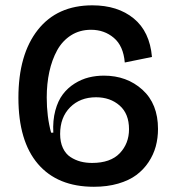

<svg xmlns="http://www.w3.org/2000/svg" viewBox="-20 -694 667 728"><path d="M335.9 14.2Q198.2 14.2 124 -72.3Q49.8 -158.7 49.8 -323.2Q49.8 -487.3 123.3 -580.6Q196.8 -673.8 330.1 -673.8Q426.3 -673.8 487.1 -624Q547.9 -574.2 556.2 -478L453.1 -457Q447.8 -520 411.6 -550.5Q375.5 -581.1 325.2 -581.1Q282.2 -581.1 249.3 -560.1Q216.3 -539.1 196.5 -502.9Q176.8 -466.8 167 -421.6Q157.2 -376.5 157.2 -324.2Q157.2 -251.5 173.8 -190.9H182.1Q179.7 -237.3 189.7 -274.7Q199.7 -312 218.3 -336.4Q236.8 -360.8 262.9 -377.2Q289.1 -393.6 316.7 -400.4Q344.2 -407.2 374 -407.2Q460.9 -407.2 520 -353.8Q579.1 -300.3 579.1 -205.1Q579.1 -170.4 570.6 -138.9Q562 -107.4 543.2 -79.1Q524.4 -50.8 496.8 -30.3Q469.2 -9.8 428 2.2Q386.7 14.2 335.9 14.2ZM329.1 -76.2Q398.9 -76.2 434.1 -113Q469.2 -149.9 469.2 -204.1Q469.2 -262.7 433.6 -293.9Q397.9 -325.2 344.2 -325.2Q283.7 -325.2 245.8 -287.1Q208 -249 208 -186Q208 -155.3 218.5 -132.8Q229 -110.4 247.1 -98.6Q265.1 -86.9 285.4 -81.5Q305.7 -76.2 329.1 -76.2Z"/></svg>

Font: Bricolage Grotesque Medium
Style: Regular
Weight: 500
Designer: Mathieu Triay
Foundry: Atelier Triay
Version: Version 1.000;gftools[0.9.30]